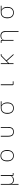

<svg xmlns="http://www.w3.org/2000/svg" viewBox="3602 -4188 796 8040"><g transform="rotate(-90 4000.0 -168.0)"><path d="M283 210V-534H318V-198Q318 -108 360.5 -63.5Q403 -19 482 -19Q554 -19 603.5 -54.5Q653 -90 653 -155V-534H688V-31H775V0H698Q676 0 664.5 -11Q653 -22 653 -43V-84H650Q632 -41 589.5 -14Q547 13 480 13Q418 13 375.5 -12.5Q333 -38 313 -88H310L318 51V210Z M1264 -267Q1264 -401 1326.5 -473.5Q1389 -546 1500 -546Q1611 -546 1673.5 -473.5Q1736 -401 1736 -267Q1736 -133 1673.5 -60Q1611 13 1500 13Q1389 13 1326.5 -60Q1264 -133 1264 -267ZM1698 -238V-295Q1698 -398 1645.5 -456.5Q1593 -515 1500 -515Q1407 -515 1354.5 -456.5Q1302 -398 1302 -295V-238Q1302 -135 1354.5 -76.5Q1407 -18 1500 -18Q1593 -18 1645.5 -76.5Q1698 -135 1698 -238Z M2297 -244V-533H2332V-230Q2332 -115 2372.5 -66.5Q2413 -18 2500 -18Q2587 -18 2627.5 -66.5Q2668 -115 2668 -230V-533H2703V-244Q2703 -107 2654.5 -47Q2606 13 2500 13Q2394 13 2345.5 -47Q2297 -107 2297 -244Z M3255 -260Q3255 -389 3319.5 -461Q3384 -533 3500 -533H3779V-502H3608V-499Q3670 -465 3700 -407.5Q3730 -350 3730 -260Q3730 -130 3666.5 -58.5Q3603 13 3492 13Q3381 13 3318 -58.5Q3255 -130 3255 -260ZM3692 -234V-288Q3692 -431 3572 -502H3500Q3402 -502 3347.5 -444.5Q3293 -387 3293 -288V-234Q3293 -134 3346 -76Q3399 -18 3492 -18Q3586 -18 3639 -76Q3692 -134 3692 -234Z M4496 0Q4453 0 4453 -43V-533H4488V-31H4613V0Z M5336 0V-533H5371V-229H5374L5667 -520Q5681 -533 5702 -533H5752V-502H5694L5490 -301L5759 0H5717L5464 -278L5371 -187V0Z M6682 -336Q6682 -515 6517 -515Q6447 -515 6397 -479Q6347 -443 6347 -375V0H6313V-502H6224V-533H6303Q6347 -533 6347 -491V-449H6351Q6370 -493 6413.5 -519.5Q6457 -546 6524 -546Q6617 -546 6667 -494Q6717 -442 6717 -343V210H6682Z M7255 -260Q7255 -389 7319.5 -461Q7384 -533 7500 -533H7779V-502H7608V-499Q7670 -465 7700 -407.5Q7730 -350 7730 -260Q7730 -130 7666.5 -58.5Q7603 13 7492 13Q7381 13 7318 -58.5Q7255 -130 7255 -260ZM7692 -234V-288Q7692 -431 7572 -502H7500Q7402 -502 7347.5 -444.5Q7293 -387 7293 -288V-234Q7293 -134 7346 -76Q7399 -18 7492 -18Q7586 -18 7639 -76Q7692 -134 7692 -234Z"/></g></svg>

Font: IBM Plex Sans JP ExtraLight
Style: Regular
Weight: 200
Designer: Mike Abbink; Paul van der Laan; Pieter van Rosmalen; Wujin Sim; Yejin Wi; Jinhee Kim; Boomi Park; Yona Kim; Kichan Ma
Foundry: Sandoll Inc.
Version: Version 1.001